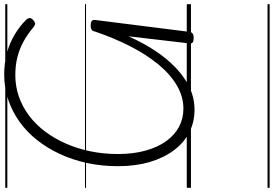

<svg xmlns="http://www.w3.org/2000/svg" viewBox="-215 -715 1305 915"><g transform="rotate(-90 437.5 -257.5)"><path d="M372 17Q313 17 264 -8Q215 -33 179 -81Q143 -129 123 -196.5Q103 -264 103 -348Q103 -425 118 -494.5Q133 -564 161 -624.5Q189 -685 228 -734Q267 -783 315.5 -817.5Q364 -852 420.5 -871Q477 -890 539 -890Q595 -890 642.5 -877Q690 -864 729.5 -840.5Q769 -817 800 -786Q809 -777 809 -768Q809 -759 797 -750Q787 -741 779 -743Q771 -745 761 -754Q730 -780 696 -798.5Q662 -817 623 -827Q584 -837 537 -837Q483 -837 434.5 -820Q386 -803 344 -771.5Q302 -740 268.5 -695.5Q235 -651 211 -596.5Q187 -542 174 -479.5Q161 -417 161 -349Q161 -275 177 -217Q193 -159 222 -118.5Q251 -78 290.5 -57Q330 -36 377 -36Q435 -36 488.5 -67.5Q542 -99 589 -156.5Q636 -214 675 -290.5Q714 -367 745 -458Q746 -468 753 -473Q760 -478 774 -478Q802 -478 800 -458L743 -6Q742 3 735 8Q728 13 714 13Q685 13 688 -6L722 -298Q691 -228 653 -170.5Q615 -113 570.5 -71Q526 -29 476.5 -6Q427 17 372 17ZM0 365H875V375H0ZM0 -20H875V0H0ZM0 -505H875V-500H0ZM0 -885H875V-875H0Z"/></g></svg>

Font: Playwrite GB S Guides
Style: Italic
Weight: 400
Italic angle: -7.01216°
Designer: Veronika Burian, José Scaglione
Foundry: TypeTogether
Version: Version 1.002